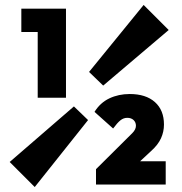

<svg xmlns="http://www.w3.org/2000/svg" viewBox="-20 -741 732 774"><path d="M278 -312 335 -257 120 13 19 -88ZM396 -396 339 -451 559 -721 660 -620ZM132 -347V-706H246V-347ZM66 -612V-706H241V-612ZM367 -59 513 -204Q521 -212 524.5 -219.5Q528 -227 528 -234Q528 -248 518.5 -257Q509 -266 493 -266Q478 -266 465.5 -256Q453 -246 436 -223L361 -290Q384 -327 421 -344.5Q458 -362 503 -362Q568 -362 604.5 -329.5Q641 -297 641 -239Q641 -210 629 -183.5Q617 -157 589 -132L504 -53ZM367 3V-59L463 -91H648V3Z"/></svg>

Font: Outfit Thin
Style: Bold
Weight: 700
Version: Version 1.100;gftools[0.9.27]